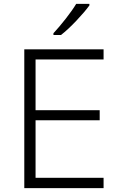

<svg xmlns="http://www.w3.org/2000/svg" viewBox="-20 -968 640 988"><path d="M105 -714H513V-662H163V-401H493V-349H163V-53H513V0H105ZM255 -797Q284 -828 318.5 -872Q353 -916 372 -948H440V-940Q416 -907 373 -861.5Q330 -816 294 -788H255Z"/></svg>

Font: Noto Sans Mono UI Light
Style: Regular
Weight: 300
Monospace: yes
Designer: Monotype Design team
Foundry: Monotype Imaging Inc.
Version: Version 1.000